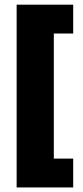

<svg xmlns="http://www.w3.org/2000/svg" viewBox="-20 -696 365 842"><path d="M301 126H53V-675.5H301V-549H216V-0.5H301Z"/></svg>

Font: Anek Devanagari ExtraBold
Style: Regular
Weight: 800
Designer: Kailash Malviya (Devanagari) & Yesha Goshar (Latin)
Foundry: Ek Type
Version: Version 1.003